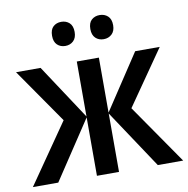

<svg xmlns="http://www.w3.org/2000/svg" viewBox="-82 -816 878 895"><g transform="rotate(-10 357.5 -368.0)"><path d="M697.8 -541 518.1 -282.2 713.4 0H593.3L409.7 -276.4V0H305.2V-276.4L122.1 0H2L197.3 -282.2L17.6 -541H133.8L305.2 -280.8V-541H409.7V-280.8L581.5 -541ZM212.4 -678.7Q212.4 -708 227.5 -721.9Q242.7 -735.8 265.6 -735.8Q288.6 -735.8 304 -721.7Q319.3 -707.5 319.3 -678.7Q319.3 -650.9 304 -636.2Q288.6 -621.6 265.6 -621.6Q242.7 -621.6 227.5 -636Q212.4 -650.4 212.4 -678.7ZM393.6 -678.7Q393.6 -708 408.9 -721.9Q424.3 -735.8 447.3 -735.8Q470.2 -735.8 485.8 -721.7Q501.5 -707.5 501.5 -678.7Q501.5 -650.9 485.8 -636.2Q470.2 -621.6 447.3 -621.6Q423.8 -621.6 408.7 -636.2Q393.6 -650.9 393.6 -678.7Z"/></g></svg>

Font: Open Sans SemiCondensed SemiBold
Style: Regular
Weight: 600
Width: 4
Designer: Monotype Design Team
Foundry: Monotype Imaging Inc.
Version: Version 3.000